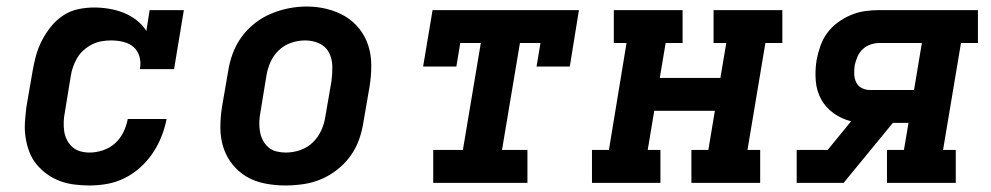

<svg xmlns="http://www.w3.org/2000/svg" viewBox="-20 -561 3040 589"><path d="M255 8Q231 8 207.5 5Q184 2 163 -6Q142 -14 124 -27Q106 -40 92 -57Q78 -74 70 -95Q62 -116 58.5 -139Q55 -162 56.5 -185.5Q58 -209 61 -233L80 -343Q84 -367 90.5 -390.5Q97 -414 108.5 -436.5Q120 -459 136.5 -479.5Q153 -500 174.5 -514Q196 -528 220.5 -533Q245 -538 269 -538Q292 -538 315.5 -534Q339 -530 360 -521.5Q381 -513 399 -499Q417 -485 429 -466L439 -530H544L514 -349H409Q413 -368 408 -386.5Q403 -405 390 -416.5Q377 -428 358.5 -432.5Q340 -437 321 -437Q307 -437 292 -434.5Q277 -432 263 -425Q249 -418 237 -407.5Q225 -397 217 -383.5Q209 -370 204 -355.5Q199 -341 197 -327L179 -217Q176 -202 175.5 -187Q175 -172 177 -158Q179 -144 185.5 -131.5Q192 -119 202 -110Q212 -101 226 -97Q240 -93 255 -93Q275 -93 296 -100Q317 -107 333 -121.5Q349 -136 358.5 -155.5Q368 -175 372 -196H491Q486 -169 475.5 -142.5Q465 -116 449 -92Q433 -68 411 -48Q389 -28 363 -15Q337 -2 309.5 3Q282 8 255 8Z M855 8Q824 8 793 2Q762 -4 736.5 -19Q711 -34 692.5 -57.5Q674 -81 665 -109.5Q656 -138 656 -169.5Q656 -201 661 -233L680 -343Q684 -370 694 -397Q704 -424 721 -447.5Q738 -471 761.5 -489.5Q785 -508 811.5 -519Q838 -530 865.5 -535.5Q893 -541 921 -541Q953 -541 983 -533.5Q1013 -526 1038.5 -511Q1064 -496 1082.5 -472.5Q1101 -449 1110 -420.5Q1119 -392 1119 -360.5Q1119 -329 1114 -297L1095 -187Q1091 -160 1081.5 -133Q1072 -106 1055 -82.5Q1038 -59 1014.5 -40.5Q991 -22 964.5 -11Q938 0 910 4Q882 8 855 8ZM857 -93Q879 -93 901 -100.5Q923 -108 939.5 -124Q956 -140 965.5 -161Q975 -182 978 -203L997 -313Q1000 -336 999.5 -358.5Q999 -381 989 -400Q979 -419 959 -428Q939 -437 916 -437Q894 -437 872.5 -429.5Q851 -422 834.5 -406Q818 -390 809 -369Q800 -348 797 -327L779 -217Q776 -202 775.5 -187Q775 -172 777.5 -157.5Q780 -143 786.5 -130.5Q793 -118 803.5 -109Q814 -100 828 -96.5Q842 -93 857 -93Z M1309 0V-101H1400L1455 -429H1392L1380 -357H1278L1307 -530H1756L1728 -357H1626L1638 -429H1575L1520 -101H1598V0Z M1796 0V-101H1848L1902 -429H1863V-530H2074V-429H2022L2004 -322H2190L2208 -429H2169V-530H2380V-429H2328L2273 -101H2312V0H2101V-101H2153L2173 -221H1987L1967 -101H2006V0Z M2424 0V-101H2519L2591 -189Q2562 -196 2537.5 -213.5Q2513 -231 2499 -256.5Q2485 -282 2482.5 -313.5Q2480 -345 2485 -376Q2489 -398 2496.5 -419.5Q2504 -441 2517.5 -459.5Q2531 -478 2550 -492Q2569 -506 2590.5 -515Q2612 -524 2634 -527Q2656 -530 2677 -530H2980V-429H2928L2873 -101H2912V0H2701V-101H2753L2767 -184H2719L2568 0ZM2648 -285H2784L2808 -429H2677Q2664 -429 2650.5 -424.5Q2637 -420 2626.5 -410Q2616 -400 2610.5 -387Q2605 -374 2602 -361Q2600 -347 2600.5 -333.5Q2601 -320 2606.5 -308.5Q2612 -297 2623.5 -291Q2635 -285 2648 -285Z"/></svg>

Font: Iosevka Curly Slab ExObl
Style: Bold
Weight: 700
Width: 7
Italic angle: -9°
Monospace: yes
Designer: Belleve Invis
Foundry: Belleve Invis
Version: Version 11.0.0; ttfautohint (v1.8.3)